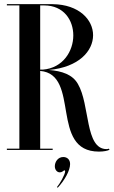

<svg xmlns="http://www.w3.org/2000/svg" viewBox="-20 -720 546 922"><path d="M503 -6C500 -5 495 -4 492 -4C387 -4 413 -217 354 -317C328.3 -362.2 277.6 -378.9 214.9 -384C359.1 -397.4 427 -475.4 427 -551C427 -624.7 360.4 -698.5 233 -700V-700H13V-694H73V-6H13V0H233V-6H173V-379.4C367.9 -362.7 217.5 8 455 8C478 8 498 4 506 -1ZM192 -694C286.5 -694 332 -623 332 -550C332 -475.1 283.2 -393.4 185.5 -385.6C181.4 -385.7 177.2 -385.8 173 -385.9V-694ZM283.9 34C257.6 34 243.3 58 243.3 78.4C243.3 95.7 254.3 107.7 267.3 107.7C271.6 107.7 276.3 106.4 280.6 103.4C284.3 101 286.9 98 289.9 98C291.6 98 292.9 99.7 292.9 102.4C292.9 117.7 265.9 164.7 253.8 178L256.9 181.7C291.9 144.4 316.6 98 316.6 67.7C316.6 47.4 303.6 34 283.9 34Z"/></svg>

Font: Picaflor 72 pt
Style: Regular
Weight: 400
Designer: Ariel Martín Pérez
Foundry: Tunera Type Foundry
Version: Version 1.000;hotconv 1.0.109;makeotfexe 2.5.65596